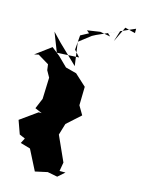

<svg xmlns="http://www.w3.org/2000/svg" viewBox="-150 -903 713 971"><g transform="rotate(15 206.5 -417.0)"><path d="M59 -513 78 -479 74 -367 51 -312 88 -296H72L-16 -233L9 -163L39 -150L25 -123L77 -108L131 -2L195 -16L247 -6L282 -37H251L259 -83L200 -214L218 -274L289 -338L262 -384L264 -481L204 -536L147 -551L98 -599L55 -633L-26 -573L-3 -578L55 -543ZM89 -664 188 -569 171 -692 232 -739 251 -749 364 -799 346 -742 385 -823 439 -809V-832L307 -774L322 -760L268 -770L201 -760L215 -748L174 -726L168 -650L198 -617L83 -611L44 -711Z"/></g></svg>

Font: Hussar Lance
Style: ExBd
Weight: 700
Foundry: Cannot Into Space Fonts, PlusOne Fonts
Version: Version 2.270